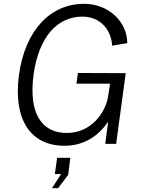

<svg xmlns="http://www.w3.org/2000/svg" viewBox="-20 -753 751 1005"><path d="M318 10C426 10 500 -48 546 -116L531 0H588L638 -370L388 -371L380 -315H556L545 -243C530 -162 457 -57 330 -57C199 -57 128 -158 156 -364C183 -558 279 -666 411 -666C503 -666 562 -600 567 -514L646 -527C647 -635 552 -733 420 -733C244 -733 111 -595 79 -359C49 -129 138 10 318 10ZM252 232H284L337 162L348 73H279L267 158H300Z"/></svg>

Font: United Sans Light
Style: Italic
Weight: 300
Italic angle: -8°
Designer: Pablo Impallari, Rodrigo Fuenzalida (Modified by Dan O. Williams)
Version: Version 1.000;PS 001.000;hotconv 1.0.88;makeotf.lib2.5.64775